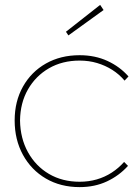

<svg xmlns="http://www.w3.org/2000/svg" viewBox="-20 -756 566 786"><path d="M306 10Q228 10 168 -25Q108 -60 74 -122Q40 -184 40 -263Q40 -341 74 -401.5Q108 -462 168 -496Q228 -530 306 -530Q369 -530 420 -506.5Q471 -483 506 -443L490 -426Q468 -452 439.5 -470Q411 -488 377.5 -498Q344 -508 306 -508Q235 -508 180.5 -476.5Q126 -445 94.5 -390Q63 -335 62 -263Q63 -190 94.5 -133Q126 -76 180.5 -44Q235 -12 306 -12Q343 -12 376 -21.5Q409 -31 437.5 -49.5Q466 -68 488 -93L504 -77Q468 -37 418 -13.5Q368 10 306 10ZM260 -611 250 -626 390 -736 404 -715Z"/></svg>

Font: Lexend Deca Thin
Style: Regular
Weight: 250
Designer: Bonnie Shaver-Troup, Thomas Jockin
Foundry: Lexend
Version: Version 1.007